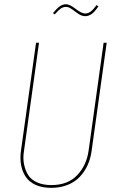

<svg xmlns="http://www.w3.org/2000/svg" viewBox="-20 -884 561 913"><path d="M385.3 -807.1Q369.1 -807.1 352.8 -818.1Q336.4 -829.1 321.8 -840.1Q307.1 -851.1 294.4 -851.1Q279.8 -851.1 268.8 -843.3Q257.8 -835.4 240.2 -815.4L231.9 -821.8Q250 -843.8 264.2 -853.8Q278.3 -863.8 293.9 -863.8Q311.5 -863.8 339.8 -841.8Q368.2 -819.8 384.8 -819.8Q398.9 -819.8 411.1 -828.9Q423.3 -837.9 439 -859.4L448.2 -854Q431.2 -828.6 416.5 -817.9Q401.9 -807.1 385.3 -807.1ZM487.3 -680.7 415.5 -165.5Q410.6 -129.9 396.7 -99.1Q382.8 -68.4 359.9 -43.7Q336.9 -19 301.8 -4.9Q266.6 9.3 223.6 9.3Q180.2 9.3 148.9 -5.1Q117.7 -19.5 101.6 -44.4Q85.4 -69.3 80.1 -100.1Q74.7 -130.9 79.6 -166.5L151.4 -680.7H165.5L94.2 -167Q88.4 -134.3 94 -104.7Q99.6 -75.2 113.3 -52.7Q127 -30.3 155.5 -17.1Q184.1 -3.9 224.1 -3.9Q302.2 -3.9 346.9 -50.8Q391.6 -97.7 401.4 -168L472.7 -680.7Z"/></svg>

Font: Fira Sans Compressed Hair
Style: Italic
Weight: 100
Width: 3
Italic angle: -8°
Designer: Carrois Corporate & Edenspiekermann AG
Foundry: Carrois Corporate GbR & Edenspiekermann AG
Version: Version 4.203;PS 004.203;hotconv 1.0.88;makeotf.lib2.5.64775